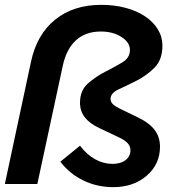

<svg xmlns="http://www.w3.org/2000/svg" viewBox="-22 -759 714 792"><path d="M434 -351Q434 -339 443 -330Q452 -321 472 -311L544 -276Q593 -253 615.5 -223.5Q638 -194 638 -154Q638 -82 583.5 -34.5Q529 13 445 13Q379 13 322 -14.5Q265 -42 227 -92L308 -158Q336 -121 370.5 -102Q405 -83 442 -83Q476 -83 496 -98.5Q516 -114 516 -140Q516 -156 504 -169Q492 -182 463 -195L387 -231Q347 -250 327.5 -275.5Q308 -301 308 -335Q308 -386 340.5 -414.5Q373 -443 411 -462.5Q449 -482 481.5 -501Q514 -520 514 -553Q514 -584 479 -606.5Q444 -629 394 -629Q331 -629 291.5 -593Q252 -557 237 -488L132 0H-2L106 -505Q130 -617 205.5 -678Q281 -739 396 -739Q450 -739 496.5 -726.5Q543 -714 576.5 -691.5Q610 -669 629 -638Q648 -607 648 -571Q648 -512 614.5 -479Q581 -446 541 -426Q501 -406 467.5 -390.5Q434 -375 434 -351Z"/></svg>

Font: Red Hat Display
Style: Bold Italic
Weight: 700
Italic angle: -12°
Designer: Pentagram / MCKL
Foundry: Pentagram / MCKL
Version: Version 1.003; Red Hat Display Bold Italic